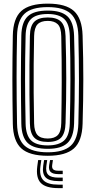

<svg xmlns="http://www.w3.org/2000/svg" viewBox="-20 -828 514 1031"><path d="M236.5 8.5Q137.8 8.5 94.1 -31.5Q50.5 -71.5 48.8 -163.2Q47.8 -229.2 47.1 -287.5Q46.5 -345.8 46.5 -401.4Q46.5 -457 47.1 -514.6Q47.8 -572.2 48.8 -637Q50.5 -728.8 94.1 -768.6Q137.8 -808.5 236.5 -808.5Q333.8 -808.5 377.2 -768.8Q420.8 -729 423.5 -637.5Q425.5 -572.5 426.5 -515Q427.5 -457.5 427.4 -402Q427.2 -346.5 426.4 -288Q425.5 -229.5 423.5 -162.8Q420.8 -69.8 376.5 -30.6Q332.2 8.5 236.5 8.5ZM236.5 -10.2Q321 -10.2 359.8 -45.4Q398.5 -80.5 400.8 -164Q402.2 -226 403.1 -282.8Q404 -339.5 404 -395.2Q404 -451 403.2 -510.2Q402.5 -569.5 400.8 -636.5Q398.5 -719 360 -754.4Q321.5 -789.8 236.5 -789.8Q148.5 -789.8 111 -753.6Q73.5 -717.5 71.5 -636.5Q70.2 -578.5 69.6 -524Q69 -469.5 69 -413.6Q69 -357.8 69.6 -296.5Q70.2 -235.2 71.5 -164Q73.2 -78.8 113.4 -44.5Q153.5 -10.2 236.5 -10.2ZM236.5 -28.8Q161.8 -28.8 128.9 -60.1Q96 -91.5 94.5 -164Q93.5 -229.2 92.9 -287.4Q92.2 -345.5 92.2 -401.1Q92.2 -456.8 92.9 -514.4Q93.5 -572 94.5 -636.5Q96 -708.8 128.8 -740Q161.5 -771.2 236.5 -771.2Q309.2 -771.2 342.4 -740.1Q375.5 -709 377.8 -635.8Q379.5 -576.8 380.5 -519.9Q381.5 -463 381.5 -405.8Q381.5 -348.5 380.6 -288.9Q379.8 -229.2 377.8 -164.5Q375.5 -91.2 342.1 -60Q308.8 -28.8 236.5 -28.8ZM236.5 -47.2Q295 -47.2 324 -73.2Q353 -99.2 354.8 -165.2Q356.5 -226.8 357.2 -284.2Q358 -341.8 358.1 -398.4Q358.2 -455 357.5 -513.4Q356.8 -571.8 354.8 -635Q353 -700.5 324.2 -726.6Q295.5 -752.8 236.5 -752.8Q173.8 -752.8 146.2 -725.5Q118.8 -698.2 117.5 -635.8Q116 -571.5 115.2 -514.2Q114.5 -457 114.6 -401.6Q114.8 -346.2 115.4 -288.2Q116 -230.2 117.5 -164.5Q118.8 -102.5 146.1 -74.9Q173.5 -47.2 236.5 -47.2ZM236.5 -65.8Q186.2 -65.8 163.9 -89Q141.5 -112.2 140.5 -165.2Q138.8 -243 138.2 -320.2Q137.8 -397.5 138.2 -475.9Q138.8 -554.2 140.5 -635.5Q141.5 -689.5 164.8 -711.9Q188 -734.2 236.5 -734.2Q285.8 -734.2 308.1 -711.2Q330.5 -688.2 332 -634.8Q333.8 -574.8 334.8 -518.9Q335.8 -463 335.8 -407.1Q335.8 -351.2 334.9 -292.2Q334 -233.2 332 -167Q330.5 -113.5 308.8 -89.6Q287 -65.8 236.5 -65.8ZM236.5 -84.2Q273 -84.2 290.6 -102.9Q308.2 -121.5 309 -167.8Q310 -222 310.6 -275.9Q311.2 -329.8 311.4 -386Q311.5 -442.2 311 -503.2Q310.5 -564.2 309 -632.8Q308.2 -680 290 -697.9Q271.8 -715.8 236.5 -715.8Q199 -715.8 181.6 -697.4Q164.2 -679 163.2 -634.8Q161.5 -556.5 160.9 -481.9Q160.2 -407.2 160.8 -329.8Q161.2 -252.2 163.2 -165.5Q164.2 -122 181.2 -103.1Q198.2 -84.2 236.5 -84.2ZM201.8 31.5 197 65.2Q190.2 116.8 213.1 140.1Q236 163.5 294 163.5H316.8V182.2H294Q226 182.2 199.1 154.4Q172.2 126.5 180.2 65.2L184.8 31.5ZM264.2 31.5 260.2 58.5Q258 74.2 265.8 81.5Q273.5 88.8 294 88.8H316.8V107H294Q263.8 107 251.8 95.2Q239.8 83.5 244 58.5L248.8 31.5ZM233.5 31.5 229 62Q224 95.5 239.2 110.6Q254.5 125.8 294 125.8H316.8V144.5H294Q244.5 144.5 225.1 124.8Q205.8 105 212 62L216.8 31.5Z"/></svg>

Font: Big Shoulders Inline Text Thin
Style: Bold
Weight: 700
Version: Version 2.002